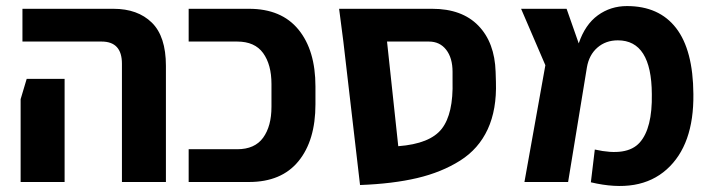

<svg xmlns="http://www.w3.org/2000/svg" viewBox="-20 -600 2345 633"><path d="M382 0V-390Q382 -463 315 -463H54V-571H354Q434 -571 480.5 -525.5Q527 -480 527 -383V0ZM48 0V-273L68 -340H193V0Z M602 0V-108H762Q820 -108 847.5 -146Q875 -184 875 -248V-323Q875 -387 847.5 -425Q820 -463 762 -463H602V-571H801Q908 -571 964 -502.5Q1020 -434 1020 -315V-256Q1020 -137 964 -68.5Q908 0 801 0Z M1615 -330Q1618 -239 1588 -174Q1558 -109 1497 -70.5Q1436 -32 1355.5 -13Q1275 6 1167 10L1112 -463L1098 -571H1405Q1503 -571 1557 -515.5Q1611 -460 1614 -363ZM1293 -118Q1398 -126 1436.5 -175.5Q1475 -225 1472 -333V-363Q1472 -409 1451 -436Q1430 -463 1394 -463H1256Z M2266 -290Q2268 -122 2178 -41.5Q2088 39 1928 1L1941 -107Q2047 -83 2089 -130Q2131 -177 2129 -290Q2128 -467 2017 -467Q1977 -467 1949.5 -443Q1922 -419 1915 -378L1853 0H1709L1778 -385L1698 -571H1848L1888 -457Q1909 -519 1951 -549.5Q1993 -580 2047 -580Q2153 -580 2209 -507.5Q2265 -435 2266 -290Z"/></svg>

Font: Assistant
Style: Bold
Weight: 700
Designer: Hebrew By Ben Nathan, Latin by Paul Hunt
Version: Version 2.001;PS 002.001;hotconv 1.0.88;makeotf.lib2.5.64775